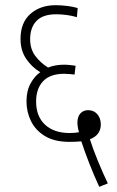

<svg xmlns="http://www.w3.org/2000/svg" viewBox="-20 -652 451 739"><path d="M362 67Q342 24 323.5 -23.5Q305 -71 293 -108Q273 -106 247 -106Q190 -106 153.5 -128Q117 -150 99.5 -185.5Q82 -221 82 -262Q82 -303 98 -331.5Q114 -360 135 -374Q102 -394 80.5 -426Q59 -458 59 -502Q59 -565 97 -598.5Q135 -632 194 -632Q216 -632 239.5 -629Q263 -626 279 -621L276 -586Q238 -597 196 -597Q145 -597 120.5 -571.5Q96 -546 96 -501Q96 -463 116 -436.5Q136 -410 165 -392Q192 -403 227 -403Q239 -403 251 -401.5Q263 -400 271 -399L267 -365Q259 -366 248 -367Q237 -368 227 -368Q173 -368 146 -339.5Q119 -311 119 -261Q119 -204 153.5 -172Q188 -140 248 -140Q267 -140 284 -143Q278 -164 278 -180Q278 -203 289.5 -215.5Q301 -228 319 -228Q341 -228 354.5 -212.5Q368 -197 368 -173Q368 -132 326 -116Q337 -81 356 -34.5Q375 12 395 54Z"/></svg>

Font: Noto Sans Devanagari ExtraCondensed ExtraLight
Style: Regular
Weight: 200
Width: 2
Designer: Jelle Bosma - Monotype Design Team
Foundry: Monotype Imaging Inc.
Version: Version 2.004; ttfautohint (v1.8.4.7-5d5b)